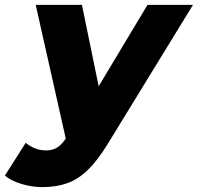

<svg xmlns="http://www.w3.org/2000/svg" viewBox="-103 -562 809 785"><path d="M70 203Q27 203 -15.5 190Q-58 177 -83 156L2 22Q19 36 40 44.5Q61 53 86 53Q114 53 134 39Q154 25 172 -5L211 -68L227 -87L500 -542H686L339 24Q297 93 257 132Q217 171 172 187Q127 203 70 203ZM170 23 43 -542H232L322 -104Z"/></svg>

Font: Montserrat Thin ExtraBold
Style: Italic
Weight: 800
Italic angle: -11.3°
Version: Version 9.000